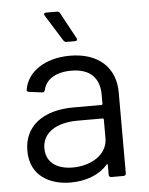

<svg xmlns="http://www.w3.org/2000/svg" viewBox="-52 -743 617 793"><g transform="rotate(-5 257.0 -346.0)"><path d="M285 -584 226 -693C224 -698 219 -700 214 -700H169C161 -700 158 -695 162 -688L230 -579C233 -575 237 -572 242 -572H278C285 -572 289 -577 285 -584ZM251 -514C146 -514 72 -462 61 -388C60 -384 64 -381 70 -380L124 -373C130 -372 134 -375 136 -382C145 -425 187 -452 251 -452C334 -452 368 -407 368 -342V-304C368 -302 366 -300 364 -300H248C118 -300 42 -238 42 -138C42 -33 124 8 209 8C273 8 329 -13 363 -53C366 -56 368 -54 368 -51V-10C368 -4 372 0 378 0H429C435 0 439 -4 439 -10V-346C439 -445 373 -514 251 -514ZM223 -53C161 -53 113 -81 113 -142C113 -207 172 -244 259 -244H364C366 -244 368 -242 368 -240V-162C368 -92 297 -53 223 -53Z"/></g></svg>

Font: Elastic
Style: elastic
Weight: 400
Designer: Jeremy Tribby
Foundry: Tribby Type
Version: Version 1.422;hotconv 1.0.109;makeotfexe 2.5.65596